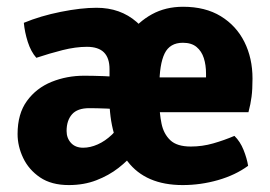

<svg xmlns="http://www.w3.org/2000/svg" viewBox="-20 -533 799 568"><path d="M32 -136.5Q32 -196.5 59.8 -234.5Q87.5 -272.5 132.5 -290.8Q177.5 -309 229 -309Q253 -309 287.2 -307.8Q321.5 -306.5 349 -301V-205.5Q326 -210.5 295.8 -211.8Q265.5 -213 244 -213Q209 -213 193 -194.8Q177 -176.5 177 -145.5Q177 -124.5 190 -110.2Q203 -96 226 -96Q247 -96 269 -105.8Q291 -115.5 311 -134.5Q331 -153.5 345.5 -180.5L378.5 -82.5Q359 -58.5 330.5 -36.2Q302 -14 265.2 0.2Q228.5 14.5 183.5 14.5Q132 14.5 98.5 -8.2Q65 -31 48.5 -65.8Q32 -100.5 32 -136.5ZM304 -244.5V-328.5Q304 -361.5 287.5 -378Q271 -394.5 237 -394.5Q204 -394.5 165.2 -384.8Q126.5 -375 87.5 -362Q71.5 -380 62.2 -409Q53 -438 50.5 -465.5Q100 -486 160 -498Q220 -510 265.5 -510Q336 -510 384.2 -468Q432.5 -426 432.5 -339.5V-244.5ZM396.5 -201V-304H589.5V-315.5Q589.5 -340.5 583 -361Q576.5 -381.5 561.5 -394Q546.5 -406.5 521 -406.5Q482.5 -406.5 467 -374.8Q451.5 -343 451.5 -278V-234Q451.5 -198 457.8 -167.5Q464 -137 483.8 -118.2Q503.5 -99.5 544.5 -99.5Q578.5 -99.5 610.8 -108.8Q643 -118 673.5 -131Q690.5 -114.5 700.5 -89.5Q710.5 -64.5 714 -42.5Q676.5 -15 625 -0.2Q573.5 14.5 520.5 14.5Q411 14.5 357.5 -55.5Q304 -125.5 303.5 -244.5Q303.5 -296 318.2 -344Q333 -392 361 -430.2Q389 -468.5 429.5 -490.8Q470 -513 521.5 -513Q587.5 -513 633.2 -485Q679 -457 703 -409Q727 -361 727 -300.5Q727 -268.5 724.2 -247Q721.5 -225.5 715 -201Z"/></svg>

Font: Signika Negative Light
Style: Bold
Weight: 700
Version: Version 2.001